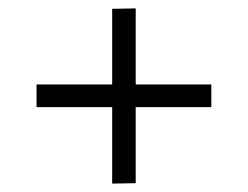

<svg xmlns="http://www.w3.org/2000/svg" viewBox="-20 -565 590 457"><path d="M483 -310H303V-129L247 -128V-310H67V-364H247V-544L303 -545V-364H483Z"/></svg>

Font: Biryani ExtraLight
Style: Regular
Weight: 275
Designer: Dan Reynolds and Mathieu Reguer
Foundry: Dan Reynolds and Mathieu Reguer
Version: Version 1.004; ttfautohint (v1.1) -l 5 -r 5 -G 72 -x 0 -D la